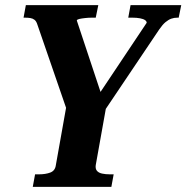

<svg xmlns="http://www.w3.org/2000/svg" viewBox="-20 -730 728 750"><path d="M108 0 117 -49H132Q158 -49 176.5 -56Q195 -63 198 -84L242 -331L247 -283L126 -634Q122 -647 115 -652.5Q108 -658 98.5 -659.5Q89 -661 77 -661H72L81 -710H364L354 -661H339Q326 -661 312.5 -659.5Q299 -658 290 -656Q281 -654 280 -650L383 -340L350 -337L553 -641Q553 -647 546.5 -651.5Q540 -656 527 -658.5Q514 -661 497 -661H481L490 -710H688L678 -661H673Q660 -661 649 -657Q638 -653 626.5 -643.5Q615 -634 602 -615L376 -279L398 -331L354 -85Q352 -71 358.5 -63Q365 -55 378.5 -52Q392 -49 409 -49H424L415 0Z"/></svg>

Font: Roboto Serif 72pt SemiCondensed SemiBold
Style: Italic
Weight: 600
Width: 4
Italic angle: -10°
Designer: Greg Gazdowicz
Foundry: Commercial Type
Version: Version 1.008